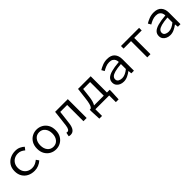

<svg xmlns="http://www.w3.org/2000/svg" viewBox="350 -1913 3500 3500"><g transform="rotate(-45 2100.0 -163.0)"><path d="M346 12Q270 12 210 -18Q150 -48 115 -105Q80 -162 80 -242Q80 -324 117 -381Q154 -438 216 -468Q278 -498 351 -498Q410 -498 454 -477Q498 -456 528 -427L487 -374Q457 -400 424.5 -415Q392 -430 354 -430Q298 -430 255.5 -406.5Q213 -383 189 -340.5Q165 -298 165 -242Q165 -187 188.5 -145Q212 -103 254 -79.5Q296 -56 352 -56Q397 -56 434.5 -74Q472 -92 502 -117L539 -64Q499 -28 449.5 -8Q400 12 346 12Z M900 12Q836 12 781.5 -18Q727 -48 693.5 -105Q660 -162 660 -242Q660 -324 693.5 -381Q727 -438 781.5 -468Q836 -498 900 -498Q964 -498 1018.5 -468Q1073 -438 1106.5 -381Q1140 -324 1140 -242Q1140 -162 1106.5 -105Q1073 -48 1018.5 -18Q964 12 900 12ZM900 -56Q970 -56 1012.5 -107.5Q1055 -159 1055 -242Q1055 -326 1012.5 -378Q970 -430 900 -430Q830 -430 787.5 -378Q745 -326 745 -242Q745 -159 787.5 -107.5Q830 -56 900 -56Z M1274 12Q1261 12 1250.5 10Q1240 8 1229 4L1245 -72Q1250 -71 1255 -69.5Q1260 -68 1267 -68Q1293 -68 1309 -92.5Q1325 -117 1332 -171Q1342 -250 1351 -328.5Q1360 -407 1369 -486H1696V0H1613V-419H1434Q1427 -352 1418.5 -284.5Q1410 -217 1402 -150Q1381 12 1274 12Z M2006 -255Q1998 -183 1984.5 -138Q1971 -93 1953 -67H2204V-419H2025ZM1851 172 1842 -15V-67H1866Q1880 -75 1891.5 -92.5Q1903 -110 1914 -151.5Q1925 -193 1934 -271L1960 -486H2286V-67H2357V-15L2348 172H2277V0H1921V172Z M2646 12Q2601 12 2563.5 -4.5Q2526 -21 2503.5 -52Q2481 -83 2481 -126Q2481 -181 2516.5 -217.5Q2552 -254 2630 -276Q2708 -298 2833 -308Q2832 -341 2819.5 -368.5Q2807 -396 2779 -413Q2751 -430 2704 -430Q2657 -430 2612.5 -411.5Q2568 -393 2534 -372L2502 -428Q2539 -452 2596.5 -475Q2654 -498 2718 -498Q2818 -498 2866.5 -443.5Q2915 -389 2915 -298V0H2848L2841 -66H2838Q2798 -35 2748 -11.5Q2698 12 2646 12ZM2668 -54Q2709 -54 2750.5 -73Q2792 -92 2833 -126V-254Q2729 -246 2669.5 -229.5Q2610 -213 2585.5 -188.5Q2561 -164 2561 -132Q2561 -91 2593.5 -72.5Q2626 -54 2668 -54Z M3259 0V-419H3066V-486H3534V-419H3341V0Z M3846 12Q3801 12 3763.5 -4.5Q3726 -21 3703.5 -52Q3681 -83 3681 -126Q3681 -181 3716.5 -217.5Q3752 -254 3830 -276Q3908 -298 4033 -308Q4032 -341 4019.5 -368.5Q4007 -396 3979 -413Q3951 -430 3904 -430Q3857 -430 3812.5 -411.5Q3768 -393 3734 -372L3702 -428Q3739 -452 3796.5 -475Q3854 -498 3918 -498Q4018 -498 4066.5 -443.5Q4115 -389 4115 -298V0H4048L4041 -66H4038Q3998 -35 3948 -11.5Q3898 12 3846 12ZM3868 -54Q3909 -54 3950.5 -73Q3992 -92 4033 -126V-254Q3929 -246 3869.5 -229.5Q3810 -213 3785.5 -188.5Q3761 -164 3761 -132Q3761 -91 3793.5 -72.5Q3826 -54 3868 -54Z"/></g></svg>

Font: SauceCodePro NFM
Style: Regular
Weight: 400
Monospace: yes
Designer: Paul D. Hunt, Teo Tuominen
Foundry: Adobe
Version: Version 2.042;hotconv 1.1.0;makeotfexe 2.6.0;Nerd Fonts 3.3.